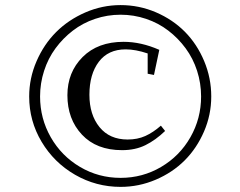

<svg xmlns="http://www.w3.org/2000/svg" viewBox="-20 -731 947 758"><path d="M95.2 -350.1Q95.2 -422.4 124.3 -489.3Q153.3 -556.2 201.7 -604.5Q250 -652.8 316.9 -681.9Q383.8 -710.9 456.1 -710.9Q529.3 -710.9 595.7 -682.4Q662.1 -653.8 710 -605.5Q757.8 -557.1 785.9 -490.2Q814 -423.3 814 -350.1Q814 -277.8 785.4 -211.7Q756.8 -145.5 709 -97.7Q661.1 -49.8 594.7 -21.5Q528.3 6.8 456.1 6.8Q359.4 6.8 276.4 -41Q193.4 -88.9 144.3 -171.1Q95.2 -253.4 95.2 -350.1ZM138.2 -350.1Q138.2 -263.2 180.4 -189.2Q222.7 -115.2 295.9 -72Q369.1 -28.8 456.1 -28.8Q543 -28.8 616.2 -72Q689.5 -115.2 731.7 -189.2Q773.9 -263.2 773.9 -350.1Q773.9 -402.3 758.1 -451.4Q742.2 -500.5 712.9 -540.3Q683.6 -580.1 644.5 -610.1Q605.5 -640.1 556.9 -656.5Q508.3 -672.9 456.1 -672.9Q403.8 -672.9 355.2 -656.5Q306.6 -640.1 267.6 -610.1Q228.5 -580.1 199.2 -540.3Q169.9 -500.5 154.1 -451.4Q138.2 -402.3 138.2 -350.1ZM246.1 -355Q246.1 -445.8 306.2 -505.9Q366.2 -565.9 467.8 -565.9Q537.1 -565.9 608.9 -534.2L587.9 -435.1L563 -439.9V-520Q515.1 -536.1 476.1 -536.1Q407.2 -536.1 370.1 -487.1Q333 -438 333 -356.9Q333 -278.3 372.8 -229.2Q412.6 -180.2 483.9 -180.2Q522.9 -180.2 553.7 -194.1Q584.5 -208 615.2 -234.9L631.8 -213.9Q594.2 -177.7 554.2 -158Q514.2 -138.2 461.9 -138.2Q360.8 -138.2 303.5 -199.5Q246.1 -260.7 246.1 -355Z"/></svg>

Font: Dehuti Alt
Style: Bold
Weight: 700
Version: Version 1.2